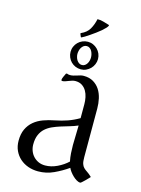

<svg xmlns="http://www.w3.org/2000/svg" viewBox="-106 -727 585 799"><g transform="rotate(15 187.0 -328.0)"><path d="M252 -309.6Q252 -324.2 249 -338.9Q246.1 -353.5 239 -365.7Q231.9 -377.9 220.2 -385.5Q208.5 -393.1 191.4 -393.1Q184.6 -393.1 177.5 -390.9Q170.4 -388.7 163.6 -386Q156.7 -383.3 150.4 -381.1Q144 -378.9 138.2 -378.9Q133.8 -378.9 133.8 -383.3Q133.8 -385.7 135 -389.6Q136.2 -393.6 138.2 -397.7Q140.1 -401.9 142.1 -405.8Q144 -409.7 145 -412.1L148.9 -414.1Q155.3 -411.1 162.6 -411.1Q169.9 -411.1 177 -412.8Q184.1 -414.6 190.9 -416.7Q197.8 -418.9 204.8 -420.9Q211.9 -422.9 219.2 -422.9Q244.1 -422.9 261.2 -412.6Q278.3 -402.3 288.8 -386Q299.3 -369.6 304 -348.6Q308.6 -327.6 308.6 -306.2V-96.7Q308.6 -77.6 311.8 -68.1Q314.9 -58.6 321 -52.5Q327.1 -46.4 335.9 -40.8Q344.7 -35.2 356.4 -23.9Q354.5 -22 349.4 -16.4Q344.2 -10.7 338.1 -4.9Q332 1 326.9 5.6Q321.8 10.3 319.8 10.3Q312 10.3 303.5 5.1Q294.9 0 287.1 -7.6Q279.3 -15.1 273.2 -23.4Q267.1 -31.7 264.2 -38.6Q236.3 -19 204.6 -4.4Q172.9 10.3 137.7 10.3Q114.7 10.3 94.7 3.2Q74.7 -3.9 59.6 -17.3Q44.4 -30.8 35.6 -49.8Q26.9 -68.8 26.9 -92.3Q26.9 -121.6 36.6 -142.3Q46.4 -163.1 63.2 -177.2Q80.1 -191.4 102.8 -199.7Q125.5 -208 151.4 -212.9Q178.7 -218.3 203.4 -226.8Q228 -235.4 252 -249.5ZM255.9 -63.5Q252.4 -80.6 251.2 -98.1Q250 -115.7 250 -133.3Q250 -154.8 251 -175.5Q252 -196.3 252 -217.8Q234.9 -210.4 216.3 -205.1Q197.8 -199.7 179.9 -194.1Q162.1 -188.5 145.8 -181.2Q129.4 -173.8 116.9 -162.6Q104.5 -151.4 97.2 -134.5Q89.8 -117.7 89.8 -93.3Q89.8 -78.1 95 -64.9Q100.1 -51.8 109.4 -42Q118.7 -32.2 131.3 -26.6Q144 -21 159.7 -21Q185.5 -21 211.4 -33.4Q237.3 -45.9 255.9 -63.5ZM140.1 -505.4Q140.1 -517.6 144.8 -528.3Q149.4 -539.1 157.5 -547.1Q165.5 -555.2 176.5 -559.8Q187.5 -564.5 199.7 -564.5Q211.9 -564.5 222.4 -559.8Q232.9 -555.2 241 -547.1Q249 -539.1 253.7 -528.3Q258.3 -517.6 258.3 -505.4Q258.3 -493.7 253.7 -482.7Q249 -471.7 241 -463.6Q232.9 -455.6 222.4 -450.7Q211.9 -445.8 199.7 -445.8Q187.5 -445.8 176.5 -450.4Q165.5 -455.1 157.5 -463.1Q149.4 -471.2 144.8 -482.2Q140.1 -493.2 140.1 -505.4ZM169.9 -504.4Q169.9 -498 171.9 -491Q173.8 -483.9 177.5 -478Q181.2 -472.2 186.8 -468.3Q192.4 -464.4 199.7 -464.4Q207 -464.4 212.4 -468.3Q217.8 -472.2 221.4 -478Q225.1 -483.9 226.8 -491Q228.5 -498 228.5 -504.4Q228.5 -510.7 226.8 -517.8Q225.1 -524.9 221.7 -531.2Q218.3 -537.6 212.6 -541.7Q207 -545.9 199.7 -545.9Q191.9 -545.9 186.3 -541.7Q180.7 -537.6 177 -531.5Q173.3 -525.4 171.6 -518.1Q169.9 -510.7 169.9 -504.4ZM161.6 -591.8Q186 -602.5 197 -621.6Q208 -640.6 213.4 -665.5Q227.1 -666 240 -661.9Q252.9 -657.7 265.6 -654.3L266.1 -652.3Q265.1 -647.9 258.8 -641.1Q252.4 -634.3 243.2 -626.2Q233.9 -618.2 222.7 -610.1Q211.4 -602.1 200.9 -594.7Q190.4 -587.4 181.4 -582Q172.4 -576.7 168 -574.7L165.5 -575.7L160.2 -588.4V-590.3Z"/></g></svg>

Font: CAT Linz
Style: Regular
Weight: 400
Designer: Peter Wiegel
Foundry: Peter Wiegel
Version: Version 1.08